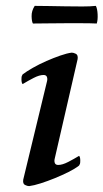

<svg xmlns="http://www.w3.org/2000/svg" viewBox="-20 -621 352 653"><path d="M166 -81Q164 -73 166.5 -66.5Q169 -60 178 -60Q192 -60 211.5 -70Q231 -80 249 -91Q253 -87 253 -75Q253 -67 252 -64Q251 -61 249 -58Q235 -47 213 -36Q191 -25 166.5 -15Q142 -5 118.5 2.5Q95 10 79 12Q73 12 65 8Q57 4 59 -10L140 -345Q142 -353 139.5 -359.5Q137 -366 128 -366Q114 -366 94.5 -356Q75 -346 57 -335Q53 -339 53 -351Q53 -359 54 -362Q55 -365 57 -368Q70 -378 92 -390.5Q114 -403 138 -413.5Q162 -424 185 -432Q208 -440 224 -442Q230 -442 238 -438Q246 -434 244 -420ZM98 -601Q116 -601 144 -600.5Q172 -600 202 -599.5Q232 -599 260 -599Q288 -599 306 -601Q311 -592 312 -572.5Q313 -553 309 -541Q289 -542 260.5 -542Q232 -542 201 -542Q170 -542 141 -541.5Q112 -541 92 -541Q88 -547 87.5 -565.5Q87 -584 98 -601Z"/></svg>

Font: Lusitana
Style: Italic
Weight: 400
Italic angle: -12°
Designer: Ana Paula Megda
Foundry: Ana Paula Megda
Version: Version 1.000; ttfautohint (v1.1) -l 8 -r 50 -G 200 -x 14 -D